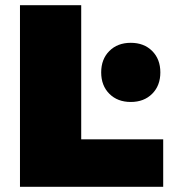

<svg xmlns="http://www.w3.org/2000/svg" viewBox="-20 -720 657 740"><path d="M57 0V-700H293V-183H609V0ZM484 -327Q433 -327 401.5 -358.5Q370 -390 370 -441Q370 -492 401.5 -523.5Q433 -555 484 -555Q535 -555 566.5 -523.5Q598 -492 598 -441Q598 -390 566.5 -358.5Q535 -327 484 -327Z"/></svg>

Font: Montserrat-Alt1 Black
Style: Regular
Weight: 900
Designer: Differentunic
Foundry: Differentunic
Version: Version 7.222